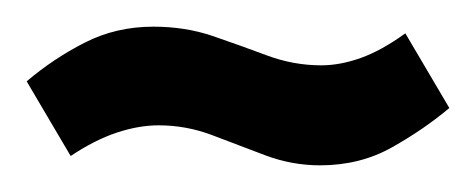

<svg xmlns="http://www.w3.org/2000/svg" viewBox="-45 -381 357 144"><path d="M292 -300 259 -356Q241 -343 225.5 -337.5Q210 -332 196 -332Q175 -332 155 -339.5Q135 -347 114.5 -354Q94 -361 70 -361Q42 -361 18.5 -349Q-5 -337 -25 -320L8 -264Q26 -276 42.5 -281.5Q59 -287 74 -287Q95 -287 114.5 -279.5Q134 -272 154 -264.5Q174 -257 195 -257Q225 -257 249 -270.5Q273 -284 292 -300Z"/></svg>

Font: Advent Pro
Style: Regular
Weight: 400
Designer: VivaRado, Andreas Kalpakidis
Foundry: VivaRado, Andreas Kalpakidis
Version: Version 3.000